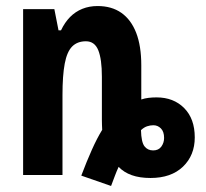

<svg xmlns="http://www.w3.org/2000/svg" viewBox="-20 -577 680 633"><path d="M346.2 36.1 248 2Q266.1 -45.9 283 -83.5Q299.8 -121.1 316.9 -148.9Q316.4 -156.7 316.2 -165.5Q315.9 -174.3 315.9 -182.1V-324.2Q315.9 -381.8 304 -411.4Q292 -440.9 263.2 -440.9Q234.9 -440.9 217.8 -423.6Q200.7 -406.2 193.4 -367.2Q186 -328.1 186 -263.2V0H56.2V-546.9H159.2L172.9 -477.1H181.2Q193.4 -502.9 210.9 -520.8Q228.5 -538.6 251.5 -547.9Q274.4 -557.1 301.8 -557.1Q348.1 -557.1 380.1 -534.7Q412.1 -512.2 429 -468.8Q445.8 -425.3 445.8 -361.8V-249Q457 -252.9 469.7 -254.4Q482.4 -255.9 496.1 -255.9Q552.2 -255.9 587.2 -220.7Q622.1 -185.5 622.1 -124Q622.1 -64.9 583.3 -27.6Q544.4 9.8 476.1 9.8Q440.4 9.8 414.3 0.5Q388.2 -8.8 371.1 -26.9Q364.7 -13.2 358.9 2.4Q353 18.1 346.2 36.1ZM484.9 -81.1Q502.9 -81.1 512 -93.8Q521 -106.4 521 -122.1Q521 -143.1 510.5 -153.6Q500 -164.1 485.8 -164.1Q475.1 -164.1 464.8 -160.6Q454.6 -157.2 444.8 -147.9Q445.8 -108.4 456.3 -94.7Q466.8 -81.1 484.9 -81.1Z"/></svg>

Font: Open Sans Condensed
Style: Regular
Weight: 400
Width: 3
Designer: Monotype Design Team
Foundry: Monotype Imaging Inc.
Version: Version 3.000